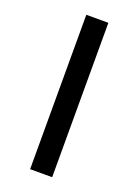

<svg xmlns="http://www.w3.org/2000/svg" viewBox="-136 -759 590 818"><g transform="rotate(20 159.0 -350.0)"><path d="M109 -700H209V0H109Z"/></g></svg>

Font: Montserrat Alternates Medium
Style: Regular
Weight: 500
Designer: Julieta Ulanovsky
Foundry: Julieta Ulanovsky
Version: Version 7.200